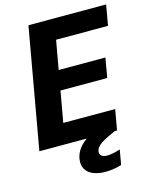

<svg xmlns="http://www.w3.org/2000/svg" viewBox="-132 -786 856 1079"><g transform="rotate(-15 296.0 -246.0)"><path d="M16 0 140 -700H592L571 -581H269L239 -413H511L491 -299H219L187 -119H489L468 0ZM344 208Q306 208 276 196Q246 184 231.5 159.5Q217 135 223 98Q228 70 246 44Q264 18 301.5 -6.5Q339 -31 402 -56L448 -75L468 -6L416 18Q376 37 358.5 52Q341 67 337 85Q334 102 345 112Q356 122 379 122Q394 122 413.5 118Q433 114 455 107L440 193Q419 200 394.5 204Q370 208 344 208Z"/></g></svg>

Font: DM Sans 28pt Black
Style: Italic
Weight: 900
Italic angle: -10°
Version: Version 4.004;gftools[0.9.30]